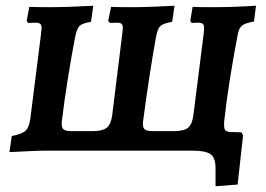

<svg xmlns="http://www.w3.org/2000/svg" viewBox="-20 -525 927 669"><path d="M761 -101Q760 -79 764 -72.5Q768 -66 784 -65L821 -64L827 -54L808 118L731 124V58Q730 23 712.5 11.5Q695 0 651 0H130Q111 0 13 5L21 -51Q57 -58 69.5 -70Q82 -82 86 -114L123 -407Q125 -423 125 -427Q125 -438 120 -442Q115 -446 103 -446L78 -445L73 -452L82 -501Q106 -500 153 -500Q218 -500 305 -505L297 -449Q266 -444 256.5 -434Q247 -424 241 -392Q229 -330 215.5 -245Q202 -160 196 -106Q195 -101 195 -93Q195 -78 203 -73Q211 -68 232 -68H301Q337 -68 352 -80Q367 -92 371 -124L406 -407L408 -427Q408 -438 403.5 -442Q399 -446 387 -446L363 -445L357 -452L367 -501Q391 -500 438 -500Q501 -500 588 -505L580 -449Q549 -444 538.5 -434Q528 -424 523 -392Q503 -285 479 -106Q478 -101 478 -93Q478 -78 486 -73Q494 -68 515 -68H585Q621 -68 635.5 -80Q650 -92 654 -125L690 -410Q691 -417 691 -427Q691 -438 686.5 -442Q682 -446 669 -446L648 -445L643 -452L651 -501Q675 -500 722 -500Q789 -500 872 -505L865 -450Q835 -445 823.5 -436Q812 -427 808 -403Q775 -230 762 -109Z"/></svg>

Font: Alegreya SC
Style: Bold Italic
Weight: 700
Italic angle: -7°
Designer: Juan Pablo del Peral
Foundry: Huerta Tipografica
Version: Version 2.007; ttfautohint (v1.6)